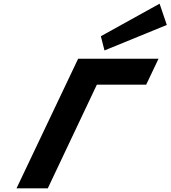

<svg xmlns="http://www.w3.org/2000/svg" viewBox="-20 -1021 923 1039"><path d="M525.8 -825 545.4 -748 882.7 -886 843.6 -1001ZM504.2 -562.9 238.6 -1.9H69.4L402.8 -703.1H837.8L771.1 -562.9Z"/></svg>

Font: Hussar
Style: BdSuprExtOblFive
Weight: 700
Foundry: Cannot Into Space Fonts
Version: Version 2.00